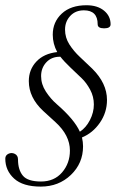

<svg xmlns="http://www.w3.org/2000/svg" viewBox="-32 -675 518 725"><path d="M36 -72.8Q36 -33.6 54.4 -11.6Q72.8 10.4 122.8 10.4Q172.8 10.4 202.4 -24Q232 -58.4 232 -106.4Q232 -164 177.6 -213.6Q154.4 -234.4 131.2 -256Q76.8 -306.4 76.8 -368.8Q76.8 -412 105.2 -442.4Q133.6 -472.8 184 -478.4Q167.2 -509.6 167.2 -544Q167.2 -592 201.2 -623.6Q235.2 -655.2 294.4 -655.2Q336 -655.2 360.8 -634.8Q385.6 -614.4 385.6 -583.2Q385.6 -568 361.2 -568Q336.8 -568 336.8 -583.2Q336.8 -636 284.8 -636Q252.8 -636 233.2 -614.8Q213.6 -593.6 213.6 -563.2Q213.6 -532.8 230 -507.2Q246.4 -481.6 269.6 -460Q292.8 -438.4 316 -416Q372 -360.8 372 -297.6Q372 -250.4 345.2 -211.6Q318.4 -172.8 277.6 -156Q281.6 -138.4 281.6 -122.4Q281.6 -58.4 235.6 -14.4Q189.6 29.6 122 29.6Q54.4 29.6 21.2 -0.8Q-12 -31.2 -12 -76Q-12 -88.8 0 -94.4Q12 -100 24 -94Q36 -88 36 -72.8ZM182.4 -281.6Q248.8 -224 269.6 -177.6Q292.8 -192.8 307.6 -221.6Q322.4 -250.4 322.4 -280.4Q322.4 -310.4 308.4 -336.4Q294.4 -362.4 276.8 -379.2Q259.2 -396 234.4 -419.6Q209.6 -443.2 196 -460.8H194.4Q162.4 -460.8 142.8 -439.6Q123.2 -418.4 123.2 -387.6Q123.2 -356.8 141.2 -329.2Q159.2 -301.6 182.4 -281.6Z"/></svg>

Font: Rouge Script
Style: Regular
Weight: 400
Designer: Sabrina Mariela Lopez
Foundry: Typesenses
Version: Version 1.003